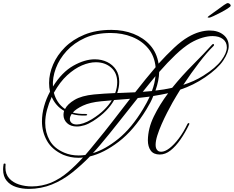

<svg xmlns="http://www.w3.org/2000/svg" viewBox="-235 -992 1510 1240"><path d="M-48 228Q-92 228 -130 216Q-168 204 -191.5 176Q-215 148 -215 102Q-215 86 -212 70Q-212 64 -205 64Q-199 64 -199 69Q-199 75 -199.5 80Q-200 85 -200 90Q-200 133 -175.5 160Q-151 187 -112 199.5Q-73 212 -29 212Q3 212 35 205.5Q67 199 94 188Q153 163 204 119.5Q255 76 301 25Q294 26 286.5 26.5Q279 27 271 27Q245 27 220.5 22Q196 17 174 8Q101 -25 68.5 -82.5Q36 -140 36 -208Q36 -255 49.5 -304.5Q63 -354 88 -400Q82 -427 82 -456Q82 -515 108 -575.5Q134 -636 184.5 -686.5Q235 -737 310 -768Q385 -799 484 -799Q562 -799 627 -773.5Q692 -748 735 -699.5Q778 -651 789 -581Q841 -638 889 -683Q937 -728 980 -753Q1018 -775 1053 -785Q1088 -795 1119 -795Q1173 -795 1207.5 -767.5Q1242 -740 1242 -695Q1242 -654 1207 -601.5Q1172 -549 1090 -493Q1052 -467 1011.5 -447Q971 -427 929 -413L904 -372Q895 -358 879 -329.5Q863 -301 844.5 -265Q826 -229 809 -190.5Q792 -152 781 -117Q770 -82 770 -56Q770 -27 788 -16Q795 -12 806 -12Q830 -12 859.5 -34.5Q889 -57 919.5 -97.5Q950 -138 976 -192Q979 -197 983 -197Q990 -197 987 -189Q961 -135 930.5 -91Q900 -47 866.5 -20.5Q833 6 797 6Q757 6 738.5 -19.5Q720 -45 720 -86Q721 -163 758.5 -240Q796 -317 851 -390Q827 -385 803.5 -380.5Q780 -376 755 -372Q747 -351 736 -330Q725 -309 711 -286Q628 -150 531.5 -76.5Q435 -3 346 18Q293 73 231 122.5Q169 172 99 200Q67 213 28.5 220.5Q-10 228 -48 228ZM522 -391 638 -396Q672 -439 705 -480Q738 -521 770 -558Q763 -630 722.5 -679Q682 -728 618.5 -753.5Q555 -779 479 -779Q385 -779 314 -747Q243 -715 195.5 -663Q148 -611 125.5 -550.5Q103 -490 107 -433Q165 -526 238.5 -567.5Q312 -609 377 -609Q421 -609 457 -591.5Q493 -574 514 -542Q535 -510 535 -464Q535 -429 522 -391ZM769 -407Q825 -413 877 -425Q941 -504 1011.5 -574.5Q1082 -645 1134 -703Q1139 -708 1142 -708Q1147 -708 1147 -701Q1147 -697 1143 -694Q1102 -654 1050.5 -587Q999 -520 949 -444Q983 -455 1015.5 -469.5Q1048 -484 1078 -503Q1159 -554 1194.5 -602Q1230 -650 1230 -686Q1230 -720 1205 -739.5Q1180 -759 1137 -759Q1108 -759 1072 -748.5Q1036 -738 996 -715Q950 -687 898.5 -638Q847 -589 793 -527Q792 -472 769 -407ZM185 -288Q201 -320 246.5 -347Q292 -374 372 -382Q438 -388 509 -391Q522 -427 522 -461Q522 -521 482.5 -555.5Q443 -590 384 -590Q342 -590 294 -569.5Q246 -549 199 -506Q152 -463 113 -393Q121 -361 139 -334Q157 -307 185 -288ZM687 -399 746 -404Q756 -430 761.5 -454Q767 -478 769 -500Q749 -476 728.5 -450.5Q708 -425 687 -399ZM365 -3Q445 -27 530 -96Q615 -165 689 -288Q702 -309 712.5 -329Q723 -349 732 -368L655 -359Q594 -283 532.5 -204.5Q471 -126 411 -55Q400 -42 388.5 -29Q377 -16 365 -3ZM273 12Q294 12 316 9Q334 -12 351.5 -33Q369 -54 385 -74Q439 -139 494.5 -211Q550 -283 605 -354Q580 -352 554 -350Q528 -348 502 -346Q483 -311 449.5 -276.5Q416 -242 366 -210Q336 -191 310 -183Q284 -175 261 -175Q221 -175 198 -197Q175 -219 175 -250Q175 -264 179 -276Q151 -292 131 -315Q111 -338 99 -366Q80 -325 68.5 -282Q57 -239 57 -198Q57 -137 85.5 -85.5Q114 -34 180 -6Q222 12 273 12ZM261 -188Q279 -188 303.5 -196Q328 -204 358 -222Q405 -251 436.5 -282Q468 -313 487 -344L419 -338Q346 -331 301 -310Q256 -289 235 -265Q271 -255 317 -256Q328 -256 328 -251Q328 -246 318 -246Q293 -245 270.5 -247.5Q248 -250 228 -256Q216 -238 216 -223Q216 -208 227.5 -198Q239 -188 261 -188ZM1116 -878Q1106 -878 1106 -881Q1106 -883 1117.5 -891.5Q1129 -900 1143 -910Q1157 -920 1164 -925Q1193 -947 1211.5 -959.5Q1230 -972 1236 -972Q1242 -972 1248.5 -967Q1255 -962 1255 -955Q1255 -950 1236 -937.5Q1217 -925 1191 -911.5Q1165 -898 1143.5 -888Q1122 -878 1116 -878Z"/></svg>

Font: Mea Culpa
Style: Regular
Weight: 400
Designer: Robert E. Leuschke
Foundry: Robert E. Leuschke
Version: Version 1.010; ttfautohint (v1.8.3)